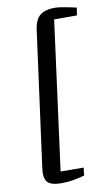

<svg xmlns="http://www.w3.org/2000/svg" viewBox="-108 -904 641 1116"><g transform="rotate(-10 213.0 -346.5)"><path d="M161 159.5Q100 159.5 78.8 135.8Q57.5 112 66.5 50.5L173.5 -743Q182 -805 212.8 -828.2Q243.5 -851.5 295.5 -851.5Q312.5 -851.5 333.2 -848.5Q354 -845.5 374 -841.5Q394 -837.5 408.2 -834.2Q422.5 -831 425.5 -830.5L418.5 -785.5H284L167.5 91.5L303.5 92.5L298 138.5Q266 147.5 232.2 153.5Q198.5 159.5 161 159.5Z"/></g></svg>

Font: Merriweather 36pt SemiBold
Style: Italic
Weight: 600
Italic angle: -7.8°
Version: Version 2.101